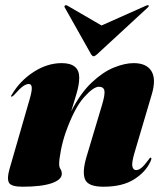

<svg xmlns="http://www.w3.org/2000/svg" viewBox="-20 -697 621 727"><path d="M24 -331Q19 -331 25 -339Q55.5 -391 107.2 -424.5Q159 -458 213.5 -458Q280 -458 280 -403Q280 -376 269 -339.8Q258 -303.5 249.5 -275.5Q285.5 -345.5 328 -385.2Q370.5 -425 411.8 -441.5Q453 -458 486 -458Q535 -458 553.5 -427.5Q572 -397 554.5 -339L490 -121Q478 -80.5 481.2 -66.8Q484.5 -53 495 -53Q505 -53 515.5 -61.5Q526 -70 541.5 -91Q546 -97 547.2 -98.5Q548.5 -100 550.5 -100Q556.5 -100 549.5 -85Q531.5 -45.5 487.5 -17.8Q443.5 10 372 10Q313.5 10 302 -17.8Q290.5 -45.5 307.5 -103L366 -298.5Q378.5 -340 375.2 -354.2Q372 -368.5 354.5 -368.5Q333.5 -368.5 297.5 -328Q261.5 -287.5 228.5 -195Q217 -161.5 210.5 -127.5Q204 -93.5 204 -76Q204 -64 209 -56.8Q214 -49.5 214 -39Q214 -16.5 175.5 -3.2Q137 10 65 10Q22.5 10 14 -5.2Q5.5 -20.5 16 -57L93 -324Q101.5 -353.5 100.2 -366.2Q99 -379 89 -379Q79.5 -379 67.2 -370.5Q55 -362 33 -337Q27 -331 24 -331ZM346.5 -490.5Q339 -484 334.5 -484Q330 -484 325.5 -490.5L225 -669Q222.5 -673.5 226.5 -676.5Q229.5 -678.5 234.5 -676L364.5 -600.5L534 -676Q541 -678.5 542.5 -676.5Q545 -674 540 -669Z"/></svg>

Font: Fraunces 144pt Black
Style: Italic
Weight: 900
Italic angle: -16°
Version: Version 1.000;[0bf87f6ff]